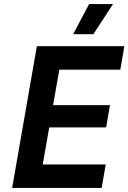

<svg xmlns="http://www.w3.org/2000/svg" viewBox="-20 -928 634 948"><path d="M40 0H482L502 -116H191L223 -299H504L523 -409H242L273 -584H574L594 -700H162ZM538 -908H420L341 -759H441Z"/></svg>

Font: Fixel Display 20240404 SemiBold
Style: Italic
Weight: 600
Italic angle: -10°
Designer: AlfaBravo + MacPaw
Foundry: Kyrylo Tkachov, Marchela Mozhyna, Serhii Makarenko, Maria Weinstein, Zakhar Kryvoshyya
Version: Version 1.211;Glyphs 3.2 (3225)